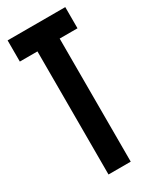

<svg xmlns="http://www.w3.org/2000/svg" viewBox="-180 -740 645 793"><g transform="rotate(-30 142.5 -344.0)"><path d="M89 0V-587H5V-688H280V-587H195V0Z"/></g></svg>

Font: Saira Ultra Condensed
Style: Bold
Weight: 700
Width: 1
Designer: Hector Gatti with collaboration of the Omnibus-Type team
Foundry: Omnibus-Type
Version: Version 1.001; ttfautohint (v1.8)